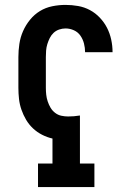

<svg xmlns="http://www.w3.org/2000/svg" viewBox="-20 -763 540 783"><path d="M135 0V-96H194V-198Q172 -203 151.5 -213.5Q131 -224 114.5 -239.5Q98 -255 86.5 -274.5Q75 -294 67.5 -315.5Q60 -337 57.5 -359.5Q55 -382 55 -405V-530Q55 -557 59 -584Q63 -611 74 -636Q85 -661 102.5 -682.5Q120 -704 143 -718Q166 -732 193 -737.5Q220 -743 247 -743Q273 -743 298.5 -738.5Q324 -734 346.5 -722Q369 -710 387 -691Q405 -672 416.5 -649.5Q428 -627 433.5 -601.5Q439 -576 439 -551Q439 -551 439 -550.5Q439 -550 439 -550H327Q327 -550 327 -550Q327 -550 327 -550Q327 -568 322.5 -585.5Q318 -603 308 -617.5Q298 -632 281.5 -639.5Q265 -647 247 -647Q234 -647 221 -642.5Q208 -638 198.5 -629Q189 -620 183 -608Q177 -596 173 -583Q169 -570 168 -556.5Q167 -543 167 -530V-405Q167 -391 168.5 -377Q170 -363 174.5 -349.5Q179 -336 186 -324Q193 -312 204.5 -303Q216 -294 230 -291Q244 -288 258 -288Q270 -288 282 -289Q294 -290 306 -292V-96H365V0Z"/></svg>

Font: Iosevka Gothic
Style: Bold
Weight: 700
Monospace: yes
Designer: Belleve Invis
Foundry: Belleve Invis
Version: Version 15.5.1; ttfautohint (v1.8.4)